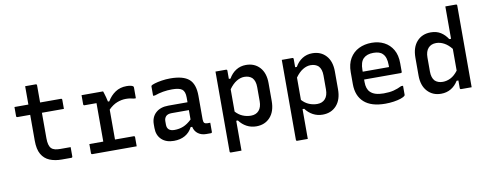

<svg xmlns="http://www.w3.org/2000/svg" viewBox="-74 -1131 4347 1711"><g transform="rotate(-10 2100.0 -275.0)"><path d="M500 -95V-11Q500 0 489 0H402Q341 0 294 -19.5Q247 -39 221 -84Q195 -129 195 -206V-441H80Q69 -441 69 -452V-534H195V-700H290Q301 -700 301 -689V-534H489Q500 -534 500 -523V-441H301V-210Q301 -143 326 -118Q339 -105 359.5 -100Q380 -95 408 -95Z M669 -93H795V-441H687Q676 -441 676 -452V-534H871Q871 -534 876.5 -518Q882 -502 888 -479Q894 -456 898 -437H910Q939 -486 982.5 -515Q1026 -544 1084 -544Q1110 -544 1124.5 -540Q1139 -536 1144 -531Q1148 -527 1148 -519V-423H1131Q1112 -428 1095.5 -430.5Q1079 -433 1059 -433Q1019 -433 979 -417.5Q939 -402 901 -364V-93H1070Q1081 -93 1081 -82V0H680Q669 0 669 -11Z M1701 -348V-134Q1701 -112 1710 -101Q1720 -93 1737 -93H1763V-11Q1763 0 1752 0H1710Q1668 0 1637.5 -22Q1607 -44 1598 -85H1584Q1561 -39 1518.5 -14.5Q1476 10 1417 10Q1347 10 1306 -28.5Q1265 -67 1265 -133V-166Q1265 -231 1307 -269.5Q1349 -308 1422 -308H1595V-351Q1595 -405 1569.5 -425Q1544 -445 1479 -445Q1395 -445 1320 -418H1303V-501Q1303 -507 1306 -510Q1312 -516 1338 -524Q1364 -532 1402 -538Q1440 -544 1479 -544Q1596 -544 1648.5 -499Q1701 -454 1701 -348ZM1371 -145Q1371 -85 1439 -85Q1482 -85 1519 -100Q1556 -115 1595 -152V-237H1439Q1404 -237 1387 -220Q1371 -202 1371 -177Z M1888 -534H1983Q1994 -534 1994 -523V-449H2009Q2035 -495 2075 -520Q2115 -545 2165 -545Q2242 -545 2289 -493.5Q2336 -442 2336 -350V-189Q2336 -95 2288.5 -42.5Q2241 10 2163 10Q2116 10 2076.5 -11Q2037 -32 2009 -70H1994V200H1899Q1888 200 1888 189ZM2132 -443Q2097 -443 2061.5 -421.5Q2026 -400 1994 -355V-153Q2023 -121 2058.5 -106.5Q2094 -92 2132 -92Q2178 -92 2204 -121.5Q2230 -151 2230 -206V-333Q2230 -389 2203 -418Q2176 -443 2132 -443Z M2488 -534H2583Q2594 -534 2594 -523V-449H2609Q2635 -495 2675 -520Q2715 -545 2765 -545Q2842 -545 2889 -493.5Q2936 -442 2936 -350V-189Q2936 -95 2888.5 -42.5Q2841 10 2763 10Q2716 10 2676.5 -11Q2637 -32 2609 -70H2594V200H2499Q2488 200 2488 189ZM2732 -443Q2697 -443 2661.5 -421.5Q2626 -400 2594 -355V-153Q2623 -121 2658.5 -106.5Q2694 -92 2732 -92Q2778 -92 2804 -121.5Q2830 -151 2830 -206V-333Q2830 -389 2803 -418Q2776 -443 2732 -443Z M3302 -545Q3365 -545 3414.5 -519.5Q3464 -494 3493 -444.5Q3522 -395 3522 -321V-244Q3522 -234 3511 -234H3180V-211Q3180 -149 3211 -119Q3248 -82 3331 -82Q3384 -82 3421.5 -91.5Q3459 -101 3495 -119H3512V-37Q3512 -33 3508 -29Q3497 -18 3470 -9Q3443 0 3406.5 5.5Q3370 11 3330 11Q3203 11 3138.5 -47Q3074 -105 3074 -211V-319Q3074 -393 3104 -443.5Q3134 -494 3185.5 -519.5Q3237 -545 3302 -545ZM3302 -454Q3243 -454 3211.5 -423Q3180 -392 3180 -321V-305H3418V-323Q3418 -395 3386 -426Q3372 -441 3351 -447.5Q3330 -454 3302 -454Z M3837 -545Q3889 -545 3926.5 -521.5Q3964 -498 3990 -457H4006V-750H4101Q4112 -750 4112 -739V0H4017Q4006 0 4006 -11V-80H3990Q3964 -37 3924.5 -13.5Q3885 10 3835 10Q3759 10 3711.5 -42Q3664 -94 3664 -185V-346Q3664 -440 3711.5 -492.5Q3759 -545 3837 -545ZM3797 -117Q3824 -92 3868 -92Q3904 -92 3939 -109.5Q3974 -127 4006 -169V-366Q3975 -405 3939.5 -424Q3904 -443 3868 -443Q3822 -443 3796 -413.5Q3770 -384 3770 -329V-202Q3770 -146 3797 -117Z"/></g></svg>

Font: Recursive Mn Lnr St Med
Style: Regular
Weight: 500
Monospace: yes
Version: Version 1.079;hotconv 1.0.112;makeotfexe 2.5.65598; ttfautoh